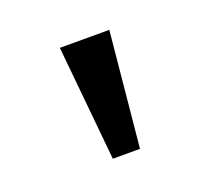

<svg xmlns="http://www.w3.org/2000/svg" viewBox="-60 -803 446 405"><g transform="rotate(-20 163.0 -600.0)"><path d="M132 -471 107 -729H218L193 -471Z"/></g></svg>

Font: Noto Sans Gurmukhi
Style: Regular
Weight: 400
Designer: Jelle Bosma - Monotype Design Team
Foundry: Monotype Imaging Inc.
Version: Version 2.003